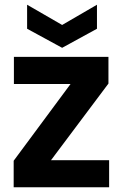

<svg xmlns="http://www.w3.org/2000/svg" viewBox="-20 -796 523 816"><path d="M443.8 -115.2V0H38.1V-112.8L279.8 -439H39.1V-554.2H440.9V-440.9L196.8 -115.2ZM95.2 -673.8V-775.9L244.1 -689.9L392.1 -775.9V-673.8L244.1 -592.8Z"/></svg>

Font: PoppinsZ SemiBold
Style: Regular
Weight: 600
Designer: Ninad Kale (Devanagari), Jonny Pinhorn (Latin)
Foundry: Indian Type Foundry
Version: Version 3.002;FEAKit 1.0